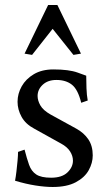

<svg xmlns="http://www.w3.org/2000/svg" viewBox="-20 -737 422 766"><path d="M193 -460Q255 -460 289.5 -447.5Q324 -435 324 -435Q324 -413 325 -385Q326 -357 330 -336L304 -327Q291 -380 267 -399Q243 -418 205 -418Q171 -418 150.5 -399Q130 -380 130 -354Q130 -336 141 -316.5Q152 -297 182 -280L284 -224Q315 -207 332.5 -181Q350 -155 350 -117Q350 -87 334 -58Q318 -29 282.5 -10Q247 9 190 9Q160 9 121.5 3Q83 -3 40 -16Q43 -31 45.5 -52.5Q48 -74 50 -95.5Q52 -117 52 -131L78 -140Q87 -105 96 -79.5Q105 -54 124.5 -41Q144 -28 184 -28Q227 -28 249 -49Q271 -70 271 -96Q271 -115 259.5 -133Q248 -151 224 -164L116 -224Q82 -242 66 -271Q50 -300 50 -331Q50 -363 66.5 -392.5Q83 -422 115 -441Q147 -460 193 -460ZM172 -717H209L303 -523L273 -518L190 -622L108 -518L78 -523Z"/></svg>

Font: Average
Style: Regular
Weight: 400
Designer: Eduardo Tunni
Foundry: Eduardo Rodriguez Tunni
Version: Version 1.003; ttfautohint (v1.8.4.7-5d5b)